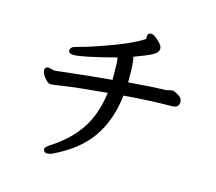

<svg xmlns="http://www.w3.org/2000/svg" viewBox="-112 -883 1224 1088"><g transform="rotate(15 500.0 -339.0)"><path d="M128 -407H135L166 -400H178Q185 -400 264.5 -410Q344 -420 501 -434V-468Q501 -542 496 -564Q302 -513 252 -513Q221 -513 221 -532Q221 -554 257 -562Q312 -575 433 -618.5Q554 -662 619 -703Q619 -704 622 -705Q625 -706 625 -716V-721Q625 -743 644 -743Q660 -743 676 -729Q717 -697 717 -674Q717 -651 684.5 -634Q652 -617 581 -591Q590 -565 590 -476V-443Q730 -455 807 -456L838 -463Q841 -463 849 -463Q857 -463 881 -448.5Q905 -434 905 -415V-410Q905 -377 863 -377Q751 -377 584 -364Q568 -218 497 -115Q426 -12 286 55Q266 65 251 65Q236 65 232 56.5Q228 48 228 44Q228 33 257 14Q357 -49 417 -136.5Q477 -224 494 -356Q300 -338 241 -328.5Q182 -319 168.5 -319Q155 -319 141 -334Q112 -364 112 -389Q112 -396 117.5 -401.5Q123 -407 128 -407Z"/></g></svg>

Font: LXGW ZhenKai
Style: Regular
Weight: 400
Designer: LXGW / Fontworks Inc.
Foundry: LXGW / Fontworks Inc.
Version: Version 0.800;June 8, 2025